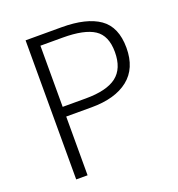

<svg xmlns="http://www.w3.org/2000/svg" viewBox="-132 -837 875 945"><g transform="rotate(-20 305.5 -364.5)"><path d="M106.4 0V-728.5H294.9Q424.8 -728.5 492.7 -681.2Q560.5 -633.8 560.5 -524.4Q560.5 -417 491.7 -362.3Q422.9 -307.6 298.8 -307.6H166V0ZM166 -358.4H287.1Q396.5 -358.4 448.2 -397.9Q500 -437.5 500 -524.4Q500 -610.4 447.8 -644.5Q395.5 -678.7 283.2 -678.7H166Z"/></g></svg>

Font: Gen Shin Gothic Light
Style: Regular
Weight: 200
Designer: [Source Han Sans]
Ryoko NISHIZUKA  (kana & ideographs); Paul D. Hunt (Latin, Greek & Cyrillic); Wenlong ZHANG  (bopomofo
Version: Version 1.002.20150607